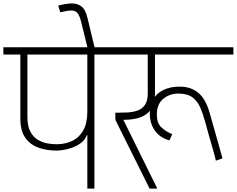

<svg xmlns="http://www.w3.org/2000/svg" viewBox="-56 -1121 1407 1141"><path d="M463 0V-318Q462 -318 461.5 -318Q461 -318 460 -318Q449 -289 424.5 -271Q400 -253 371.5 -243Q343 -233 318.5 -229.5Q294 -226 282 -226Q220 -226 171 -244Q122 -262 93.5 -303.5Q65 -345 65 -414V-797H-36V-840H637V-797H505V0ZM107 -425Q107 -370 125 -337.5Q143 -305 171 -289Q199 -273 230 -268Q261 -263 287 -264Q334 -265 374 -284Q414 -303 438.5 -345.5Q463 -388 463 -458V-797H107Z M463 -839V-842L427 -988Q418 -1025 406 -1041.5Q394 -1058 370 -1058.5Q346 -1059 302 -1048L290 -1088Q332 -1099 367 -1100.5Q402 -1102 427 -1083.5Q452 -1065 464 -1014L506 -839Z M833 0 630 -408 629 -451Q664 -451 698 -452.5Q732 -454 760 -463.5Q788 -473 805 -497Q822 -521 822 -566V-797H565V-840H1331V-797H865V-569Q865 -524 852.5 -493.5Q840 -463 816 -444.5Q792 -426 757 -417.5Q722 -409 677 -409L879 0ZM1227 -166Q1220 -197 1208 -238Q1196 -279 1184.5 -319.5Q1173 -360 1165 -391Q1151 -443 1134 -482Q1117 -521 1087 -543Q1057 -565 1003 -565Q952 -565 914 -533.5Q876 -502 876 -440Q876 -389 903 -364Q930 -339 967 -324Q967 -322 963 -313.5Q959 -305 955.5 -297Q952 -289 951 -287Q915 -296 888.5 -318.5Q862 -341 848 -374Q834 -407 834 -449Q834 -498 855 -532.5Q876 -567 914.5 -586Q953 -605 1003 -606Q1043 -607 1073 -597Q1103 -587 1125 -567.5Q1147 -548 1163 -518.5Q1179 -489 1190 -450Q1201 -412 1214.5 -363.5Q1228 -315 1242 -267Q1256 -219 1266 -180Z"/></svg>

Font: Matangi Light
Style: Regular
Weight: 300
Designer: Prashant Pant
Foundry: The Graphic Ant
Version: Version 3.002